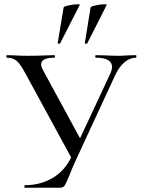

<svg xmlns="http://www.w3.org/2000/svg" viewBox="-20 -885 663 905"><path d="M508 -569Q508 -613 432 -613Q429 -613 429 -619Q429 -625 432 -625L474 -624Q510 -622 538 -622Q556 -622 582 -624L620 -625Q623 -625 623 -619Q623 -613 620 -613Q593 -613 567.5 -592Q542 -571 524 -533L343 -142Q318 -88 306 -56Q291 -19 284 -9.5Q277 0 261 0H97Q95 0 95 -6Q95 -12 97 -12Q170 -12 228.5 -46.5Q287 -81 318 -149L499 -536Q508 -556 508 -569ZM12 -613Q10 -613 10 -619Q10 -625 12 -625L48 -624Q78 -622 109 -622Q156 -622 200 -624Q215 -625 237 -625Q239 -625 239 -619Q239 -613 237 -613Q174 -613 174 -582Q174 -569 184 -552L367 -215L323 -129L98 -542Q76 -583 58.5 -598Q41 -613 12 -613ZM259 -679Q252 -679 252 -683L280 -850Q281 -855 305.5 -860Q330 -865 346 -865Q358 -865 356 -862L263 -680Q262 -679 259 -679ZM380 -683 407 -850Q408 -855 432.5 -860Q457 -865 473 -865Q485 -865 483 -862L391 -680Q389 -678 384 -679Q379 -680 380 -683Z"/></svg>

Font: Cormorant Infant Medium
Style: Regular
Weight: 500
Designer: Christian Thalmann (Catharsis Fonts)
Foundry: Catharsis Fonts
Version: Version 4.000